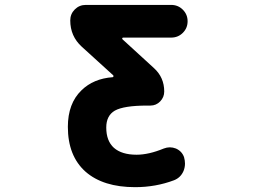

<svg xmlns="http://www.w3.org/2000/svg" viewBox="-20 -776 1040 786"><path d="M533.2 -9.8Q402.3 -9.8 330.1 -73.2Q257.8 -137.7 257.8 -256.8Q257.8 -352.5 313.5 -406.2Q362.3 -454.1 441.4 -460Q443.4 -460 444.3 -462.9Q445.3 -465.8 443.4 -467.8L314.5 -585Q267.6 -627.9 267.6 -692.4Q267.6 -718.8 286.1 -737.3Q304.7 -755.9 331.1 -755.9H680.7Q709 -755.9 728.5 -736.3Q748 -716.8 748 -689Q748 -661.1 728.5 -641.6Q709 -622.1 680.7 -622.1H484.4Q481.4 -622.1 480.5 -619.6Q479.5 -617.2 481.4 -615.2L610.4 -497.1Q652.3 -459 652.3 -401.4Q652.3 -377.9 635.7 -360.8Q619.1 -343.8 595.7 -343.8H583Q487.3 -343.8 450.2 -323.2Q415 -302.7 415 -253.9Q415 -199.2 446.3 -170.9Q478.5 -142.6 539.1 -142.6Q588.9 -142.6 650.4 -168Q663.1 -172.9 675.3 -172.9Q687.5 -172.9 700.2 -168Q724.6 -157.2 733.4 -132.8Q737.3 -119.1 737.3 -106.4Q737.3 -90.8 731.4 -76.2Q719.7 -48.8 692.4 -38.1Q617.2 -9.8 533.2 -9.8Z"/></svg>

Font: Rounded-X Mgen+ 1mn bold
Style: Bold
Weight: 700
Designer: [Source Han Sans]
Ryoko NISHIZUKA  (kana & ideographs); Paul D. Hunt (Latin, Greek & Cyrillic); Wenlong ZHANG  (bopomofo
Version: Version 1.059.20150602